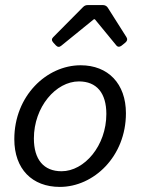

<svg xmlns="http://www.w3.org/2000/svg" viewBox="-20 -735 568 766"><path d="M192.4 -565.4 203.1 -553.7C210 -546.9 216.8 -545.9 224.6 -552.7L354.5 -658.2H358.4L443.4 -554.7C449.2 -546.9 457 -546.9 464.8 -552.7L480.5 -565.4C488.3 -572.3 489.3 -579.1 484.4 -586.9L410.2 -704.1C406.2 -710.9 398.4 -714.8 390.6 -714.8H331.1C323.2 -714.8 317.4 -712.9 311.5 -707L192.4 -586.9C185.5 -580.1 185.5 -573.2 192.4 -565.4ZM218.8 10.7C353.5 10.7 482.4 -110.4 482.4 -283.2C482.4 -401.4 411.1 -474.6 301.8 -474.6C166 -474.6 37.1 -352.5 37.1 -179.7C37.1 -60.5 108.4 10.7 218.8 10.7ZM225.6 -51.8C154.3 -51.8 115.2 -98.6 115.2 -182.6C115.2 -308.6 203.1 -410.2 294.9 -410.2C365.2 -410.2 404.3 -364.3 404.3 -280.3C404.3 -153.3 316.4 -51.8 225.6 -51.8Z"/></svg>

Font: Ed Sans Neue
Style: Italic
Weight: 400
Italic angle: -11°
Designer: Stephen Hutchings
Version: Version 1.004;PS 001.004;hotconv 1.0.88;makeotf.lib2.5.64775